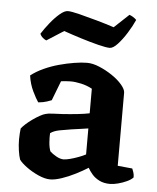

<svg xmlns="http://www.w3.org/2000/svg" viewBox="-52 -762 661 809"><g transform="rotate(5 278.5 -357.0)"><path d="M190 3Q168 3 140 -9.5Q112 -22 89 -39Q66 -56 57 -69Q52 -83 48.5 -106.5Q45 -130 45 -154Q45 -168 46 -179.5Q47 -191 48 -200Q54 -208 66 -219Q78 -230 93.5 -241Q109 -252 123.5 -260Q138 -268 147 -270Q156 -273 177 -274Q198 -275 220 -276Q236 -277 251.5 -278.5Q267 -280 282 -281.5Q297 -283 309.5 -285Q322 -287 332 -289V-393Q310 -405 285 -410.5Q260 -416 241 -416Q232 -416 219.5 -415Q207 -414 200 -413L168 -330Q163 -328 148.5 -323Q134 -318 112 -316Q102 -330 87.5 -360Q73 -390 68 -426Q91 -444 121.5 -458Q152 -472 185 -481Q218 -490 249 -495Q280 -500 303 -500Q327 -500 355.5 -488Q384 -476 410 -458.5Q436 -441 452.5 -421.5Q469 -402 469 -388V-79L531 -73Q533 -68 536.5 -58.5Q540 -49 540 -36Q531 -26 513.5 -18Q496 -10 477 -5Q458 0 443 0Q417 0 398 -9.5Q379 -19 367 -33Q355 -47 348 -60Q326 -46 296.5 -31Q267 -16 238.5 -6.5Q210 3 190 3ZM239 -86Q249 -86 266.5 -90.5Q284 -95 302.5 -102Q321 -109 332 -115V-225Q316 -223 298 -220Q280 -217 262 -215Q237 -211 212.5 -206.5Q188 -202 173 -191Q172 -175 173.5 -153Q175 -131 181 -115Q191 -105 208 -95.5Q225 -86 239 -86ZM392 -571Q377 -571 343 -579.5Q309 -588 269 -600.5Q229 -613 195 -625L123 -579Q117 -581 108.5 -588Q100 -595 96 -605Q110 -627 129.5 -651.5Q149 -676 169 -693Q189 -710 203 -710Q218 -710 252 -701.5Q286 -693 327 -681.5Q368 -670 401 -659L463 -717Q471 -714 478.5 -709.5Q486 -705 493 -698Q481 -671 462.5 -641.5Q444 -612 425 -591.5Q406 -571 392 -571Z"/></g></svg>

Font: Texturina Medium 12pt
Style: Bold
Weight: 700
Version: Version 1.002